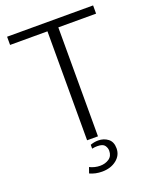

<svg xmlns="http://www.w3.org/2000/svg" viewBox="-164 -803 882 1094"><g transform="rotate(-20 277.0 -256.0)"><path d="M242.7 0V-660.6H16.1V-710.4H537.6V-660.6H308.6V0ZM262.7 197.3Q222.7 197.3 188.5 181.6L200.7 147Q215.3 154.3 231.4 158.2Q247.6 162.1 263.7 162.1Q294.9 162.1 317.9 146.5Q340.8 130.9 340.8 98.6Q340.8 82 330.1 66.7Q319.3 51.3 285.6 51.3Q278.3 51.3 270.5 52Q262.7 52.7 253.4 54.7V31.2Q276.9 22.5 301.3 22.5Q335 22.5 359.9 41.5Q384.8 60.5 384.8 100.1Q384.8 142.6 350.1 169.9Q315.4 197.3 262.7 197.3Z"/></g></svg>

Font: Comme ExtraLight
Style: Regular
Weight: 250
Version: Version 1.000;gftools[0.9.27]